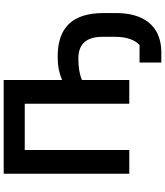

<svg xmlns="http://www.w3.org/2000/svg" viewBox="55 -794 916 1067"><g transform="rotate(-90 513.5 -260.0)"><path d="M700 178V57H797Q819 38 831 3Q843 -32 843 -82V-148Q843 -216 813 -249.5Q783 -283 722 -283Q684 -283 655 -278Q626 -273 603 -263V0H471V-581H214V0H82V-698H603V-375H608Q632 -386 663 -392Q694 -398 733 -398Q856 -398 915.5 -334.5Q975 -271 975 -143V-77Q975 9 948.5 65.5Q922 122 873 150Q824 178 756 178Z"/></g></svg>

Font: IBM Plex Sans SemiBold
Style: Regular
Weight: 600
Designer: Mike Abbink, Paul van der Laan, Pieter van Rosmalen
Foundry: Bold Monday
Version: Version 3.201